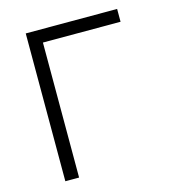

<svg xmlns="http://www.w3.org/2000/svg" viewBox="-104 -782 794 870"><g transform="rotate(-15 293.0 -346.5)"><path d="M95.7 0H160.2V-633.3H524.4V-693.4H95.7Z"/></g></svg>

Font: Cascadia Mono Light
Style: Regular
Weight: 300
Monospace: yes
Designer: Aaron Bell
Foundry: Saja Typeworks
Version: Version 2404.023